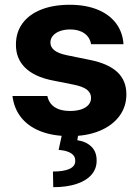

<svg xmlns="http://www.w3.org/2000/svg" viewBox="-20 -557 579 800"><path d="M272.6 -434.3Q249.2 -434.3 230.4 -427.7Q211.7 -421 200.9 -408.5Q190.1 -396 190.1 -380.2Q189.6 -361.6 205.9 -348Q222.3 -334.4 258.3 -327L354 -307.5Q431.3 -292 469 -256.6Q506.6 -221.2 506.6 -163.9Q506.6 -112.5 477.2 -73Q447.8 -33.6 394.9 -11.7Q341.9 10.2 271.5 10.2Q200.9 10.2 149.4 -9.9Q97.8 -30.1 68.1 -67.6Q38.3 -105.2 32 -156.9H177.4Q183.6 -126.6 207.7 -110.6Q231.9 -94.6 271.8 -94.6Q297.8 -94.6 317.6 -101Q337.5 -107.5 348.5 -119.9Q359.4 -132.4 359.4 -149.1Q359.4 -170.2 342 -183.5Q324.6 -196.7 287.5 -204.2L199.6 -221.7Q123.7 -236.6 84.8 -274.9Q45.9 -313.2 46.4 -371.5Q46.4 -422.5 73.8 -459.8Q101.2 -497.1 151.7 -517.1Q202.2 -537.1 270.4 -537.1Q336.8 -537.1 386.1 -517.1Q435.4 -497.1 463.4 -460Q491.4 -422.8 494.6 -372.7H359.5Q354.6 -401.8 331.6 -418Q308.6 -434.3 272.6 -434.3ZM307 -2.9 302.1 27.2Q338.9 32.6 360.8 54Q382.6 75.4 382.6 110.9Q383.2 145 361.9 170.2Q340.6 195.3 299.7 209.1Q258.7 222.9 201.9 222.9L200.6 157.7Q244.6 157.7 268.8 147Q293 136.3 293.5 114.9Q294.1 100.4 286.7 91Q279.4 81.7 264.3 75.7Q249.3 69.7 224.3 67.2L239.6 -2.9Z"/></svg>

Font: Pretendard Std Variable
Style: Regular
Weight: 400
Designer: Base glyphs from Inter by Rasmus Andersson; Hangeul glyphs from Noto Sans CJK(Source Han Sans) by Jang Soo-young and Kan
Foundry: Kil Hyung-jin
Version: Version 1.309;Glyphs 3.2 (3225)